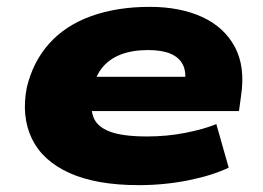

<svg xmlns="http://www.w3.org/2000/svg" viewBox="-20 -529 767 560"><path d="M385 11Q261 11 182.5 -24.5Q104 -60 73 -124.5Q42 -189 58 -273Q76 -349 123.5 -402Q171 -455 246 -482Q321 -509 417 -509Q505 -509 569.5 -479.5Q634 -450 665 -392Q696 -334 683 -249L677 -205H214L229 -305H544L519 -286Q524 -320 513 -341Q502 -362 477 -372.5Q452 -383 412 -383Q365 -383 331 -369.5Q297 -356 276.5 -329.5Q256 -303 249 -262V-259Q242 -217 252 -188.5Q262 -160 299.5 -145.5Q337 -131 409 -131Q467 -131 520.5 -141.5Q574 -152 611 -167L647 -40Q599 -17 529 -3Q459 11 385 11Z"/></svg>

Font: Nunito Sans 10pt Expanded Black
Style: Italic
Weight: 900
Width: 7
Italic angle: -9°
Designer: Vernon Adams
Foundry: Vernon Adams
Version: Version 3.101;gftools[0.9.27]